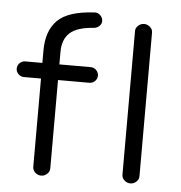

<svg xmlns="http://www.w3.org/2000/svg" viewBox="-47 -640 656 697"><g transform="rotate(5 281.0 -291.5)"><path d="M273 -339H159V-17Q159 -5 149.5 3.5Q140 12 128 12Q116 12 106.5 3.5Q97 -5 97 -17V-339H35Q23 -339 14.5 -347.5Q6 -356 6 -367Q6 -379 14.5 -387.5Q23 -396 35 -396H97V-442Q97 -513 135.5 -551.5Q174 -590 270 -595Q281 -596 290 -588Q299 -580 300 -568Q301 -557 292.5 -548.5Q284 -540 272 -539Q211 -535 185 -511Q159 -487 159 -442V-396H273Q285 -396 293.5 -387.5Q302 -379 302 -367Q302 -356 293.5 -347.5Q285 -339 273 -339ZM422 -17V-541Q422 -552 431.5 -560.5Q441 -569 453 -569Q465 -569 474.5 -560.5Q484 -552 484 -541V-17Q484 -5 474.5 3.5Q465 12 453 12Q441 12 431.5 3.5Q422 -5 422 -17Z"/></g></svg>

Font: Hoogli Medium
Style: Regular
Weight: 500
Designer: Anand Singh Naorem
Foundry: Brand New Type
Version: Version 1.00 b007